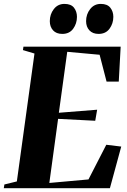

<svg xmlns="http://www.w3.org/2000/svg" viewBox="-41 -988 666 1008"><path d="M-21 0 -18 -19.5 47.5 -35.5 140 -707 79.5 -725 82 -743H592.5L582.5 -559.5H518.5L482 -700.5L312 -716L268 -396L469 -412L459 -354L264 -364L218 -27.5L423.5 -46L517 -228L595.5 -218.5L536 0ZM286 -810Q254.5 -810 237.5 -828.8Q220.5 -847.5 220.5 -877Q220.5 -913 241.5 -940.2Q262.5 -967.5 297.5 -967.5Q332 -967.5 347.5 -947.5Q363 -927.5 363 -899.5Q363 -864.5 343.2 -837.2Q323.5 -810 286 -810ZM476.5 -810Q445.5 -810 428.2 -828.8Q411 -847.5 411 -877Q411 -913 432.2 -940.2Q453.5 -967.5 488 -967.5Q522.5 -967.5 538.2 -947.5Q554 -927.5 554 -899.5Q554 -864.5 534 -837.2Q514 -810 476.5 -810Z"/></svg>

Font: Merriweather 144pt ExtraBold
Style: Italic
Weight: 800
Italic angle: -7.8°
Version: Version 2.101